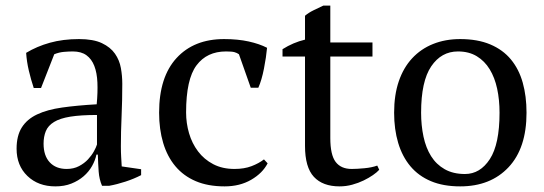

<svg xmlns="http://www.w3.org/2000/svg" viewBox="-20 -651 1934 683"><path d="M410 -131Q410 -109 411 -93Q412 -77 413 -59L482 -49V-28Q457 -15 426.5 -5Q396 5 368 10H343Q333 -13 331 -40.5Q329 -68 328 -101H323Q319 -81 307.5 -60.5Q296 -40 277.5 -24Q259 -8 234 2Q209 12 177 12Q116 12 77.5 -25Q39 -62 39 -122Q39 -168 57.5 -197.5Q76 -227 112 -244Q148 -261 201 -268.5Q254 -276 324 -280Q328 -323 326.5 -357.5Q325 -392 315.5 -416.5Q306 -441 287.5 -454.5Q269 -468 239 -468Q225 -468 207.5 -466.5Q190 -465 173 -458L126 -338H100Q90 -368 82.5 -400Q75 -432 73 -463Q111 -486 157.5 -499Q204 -512 261 -512Q312 -512 342.5 -497.5Q373 -483 389 -460Q405 -437 410 -409Q415 -381 415 -353Q415 -293 412.5 -237.5Q410 -182 410 -131ZM217 -50Q242 -50 261 -60Q280 -70 293 -84Q306 -98 314 -112.5Q322 -127 325 -137V-242Q267 -242 230 -236Q193 -230 172 -217Q151 -204 143 -184.5Q135 -165 135 -140Q135 -97 157 -73.5Q179 -50 217 -50Z M932 -70Q914 -35 873.5 -11.5Q833 12 779 12Q720 12 676.5 -6.5Q633 -25 604 -59.5Q575 -94 560.5 -142.5Q546 -191 546 -250Q546 -377 608 -444.5Q670 -512 777 -512Q826 -512 864.5 -503.5Q903 -495 930 -481Q927 -448 919 -407Q911 -366 899 -339H872L830 -458Q823 -463 814 -465.5Q805 -468 784 -468Q716 -468 679 -418.5Q642 -369 642 -251Q642 -213 652.5 -177Q663 -141 684.5 -112.5Q706 -84 738.5 -67Q771 -50 814 -50Q849 -50 875 -60Q901 -70 919 -84Z M985 -476Q1023 -500 1065 -510V-595Q1078 -606 1095.5 -614.5Q1113 -623 1130 -631H1155V-500H1305V-450H1155V-160Q1155 -100 1174 -75Q1193 -50 1231 -50Q1249 -50 1276 -52.5Q1303 -55 1322 -62L1329 -47Q1321 -38 1306.5 -28Q1292 -18 1273.5 -9Q1255 0 1233 6Q1211 12 1188 12Q1128 12 1096.5 -22Q1065 -56 1065 -132V-450H985Z M1382 -250Q1382 -313 1398.5 -361.5Q1415 -410 1446 -443.5Q1477 -477 1520.5 -494.5Q1564 -512 1617 -512Q1679 -512 1724 -493Q1769 -474 1797.5 -439.5Q1826 -405 1839.5 -357Q1853 -309 1853 -250Q1853 -124 1789 -56Q1725 12 1617 12Q1557 12 1513 -6.5Q1469 -25 1440 -59.5Q1411 -94 1396.5 -142.5Q1382 -191 1382 -250ZM1478 -250Q1478 -205 1486.5 -165Q1495 -125 1513.5 -95.5Q1532 -66 1562 -49Q1592 -32 1634 -32Q1688 -32 1722.5 -85Q1757 -138 1757 -250Q1757 -296 1748.5 -335.5Q1740 -375 1722 -404.5Q1704 -434 1676 -451Q1648 -468 1609 -468Q1550 -468 1514 -415Q1478 -362 1478 -250Z"/></svg>

Font: PT Serif
Style: Regular
Weight: 400
Designer: A.Korolkova, O.Umpeleva, V.Yefimov
Foundry: ParaType Ltd
Version: Version 1.000W OFL; ttfautohint (v1.6)